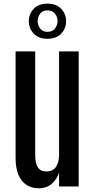

<svg xmlns="http://www.w3.org/2000/svg" viewBox="-20 -1011 515 1041"><path d="M189 9.8Q153.8 9.8 125.7 -7.1Q97.7 -23.9 81.1 -60.5Q64.5 -97.2 64.5 -155.3V-732.4H170.9V-168.5Q170.9 -126 185.1 -103.8Q199.2 -81.5 231.9 -81.5Q267.6 -81.5 283.9 -106.9Q300.3 -132.3 300.3 -169.9V-732.4H406.7V0H300.3V-75.2Q289.1 -40 261.5 -15.1Q233.9 9.8 189 9.8ZM237.3 -800.8Q188.5 -800.8 162.4 -829.1Q136.2 -857.4 136.2 -896.5Q136.2 -934.6 162.4 -962.9Q188.5 -991.2 237.3 -991.2Q286.1 -991.2 312.3 -962.9Q338.4 -934.6 338.4 -896Q338.4 -857.4 312.3 -829.1Q286.1 -800.8 237.3 -800.8ZM237.3 -838.4Q264.6 -838.4 278.3 -856.4Q292 -874.5 292 -896.5Q292 -918.5 278.3 -936.5Q264.6 -954.6 237.3 -954.6Q210.9 -954.6 197.5 -936.5Q184.1 -918.5 184.1 -896.5Q184.1 -875 197.5 -856.7Q210.9 -838.4 237.3 -838.4Z"/></svg>

Font: Antonio Medium
Style: Regular
Weight: 500
Designer: Vernon Adams
Foundry: Vernon Adams
Version: Version 1.002